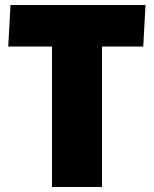

<svg xmlns="http://www.w3.org/2000/svg" viewBox="-20 -748 616 768"><path d="M188 -562H13L22 -728H562L553 -562H388V0H188Z"/></svg>

Font: Murecho Black
Style: Regular
Weight: 900
Designer: Neil Summerour
Foundry: Positype
Version: Version 1.010; ttfautohint (v1.8.3)